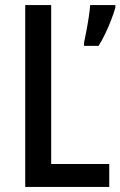

<svg xmlns="http://www.w3.org/2000/svg" viewBox="-20 -785 473 754"><path d="M79 -51V-765H181V-141H409V-51ZM433 -755Q427 -734 416.5 -706.5Q406 -679 393 -652Q380 -625 367 -605H310V-617Q313 -631 318.5 -659.5Q324 -688 328.5 -717.5Q333 -747 334 -765H433Z"/></svg>

Font: Noto Sans Tamil UI Condensed Medium
Style: Regular
Weight: 500
Width: 3
Designer: Jelle Bosma - Monotype Design Team
Foundry: Monotype Imaging Inc.
Version: Version 2.004; ttfautohint (v1.8.4.7-5d5b)